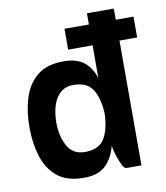

<svg xmlns="http://www.w3.org/2000/svg" viewBox="-81 -767 728 844"><g transform="rotate(-10 283.5 -345.0)"><path d="M255 -650H364V-700H484V-650H563V-557H484V0H417Q408 0 399 -17.5Q390 -35 382 -59.5Q374 -84 370 -107Q356 -53 323 -21.5Q290 10 226 10Q150 10 107 -26Q64 -62 46 -121.5Q28 -181 28 -250Q28 -320 46 -379Q64 -438 107 -474Q150 -510 226 -510Q284 -510 316.5 -484Q349 -458 364 -411V-557H255ZM250 -400Q214 -400 191.5 -379.5Q169 -359 158.5 -325Q148 -291 148 -250Q148 -189 172.5 -145Q197 -101 250 -101Q308 -101 333.5 -136Q359 -171 364 -243V-258Q359 -329 333.5 -364.5Q308 -400 250 -400Z"/></g></svg>

Font: Haskoy Bold
Style: Regular
Weight: 700
Designer: Ertekin Erdin
Foundry: Ertekin Erdin
Version: Version 1.500; ttfautohint (v1.8.3)